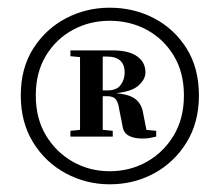

<svg xmlns="http://www.w3.org/2000/svg" viewBox="-20 -829 571 499"><path d="M386 -489V-474Q373 -471 367 -470Q361 -469 349 -469Q327 -469 313.5 -477Q300 -485 298 -504L290 -544Q288 -561 281.5 -570Q275 -579 259 -579H219V-594H259Q283 -594 293.5 -608Q304 -622 304 -641Q304 -661 292.5 -671.5Q281 -682 258 -682H219V-698H273Q315 -698 336.5 -682.5Q358 -667 358 -641Q358 -621 336.5 -604Q315 -587 256 -585L258 -588Q309 -587 328.5 -574Q348 -561 352 -535L363 -479L333 -494ZM213 -494H223L273 -489V-474H163V-489ZM213 -678 163 -683V-698H219V-679ZM73 -581Q73 -521 99.5 -477Q126 -433 169.5 -408.5Q213 -384 265 -384Q318 -384 361.5 -408.5Q405 -433 431.5 -477Q458 -521 458 -581Q458 -641 431.5 -684.5Q405 -728 361.5 -751.5Q318 -775 265 -775Q213 -775 169.5 -751.5Q126 -728 99.5 -684.5Q73 -641 73 -581ZM188 -474V-698H247V-474ZM34 -581Q34 -652 66.5 -703Q99 -754 151.5 -781.5Q204 -809 265 -809Q328 -809 380.5 -781.5Q433 -754 465 -703Q497 -652 497 -581Q497 -511 465 -459Q433 -407 380.5 -378.5Q328 -350 265 -350Q204 -350 151 -378.5Q98 -407 66 -459Q34 -511 34 -581Z"/></svg>

Font: Noto Serif JP Black
Style: Regular
Weight: 900
Designer: Ryoko NISHIZUKA 西塚涼子 (kana & ideographs); Frank Grießhammer (Latin, Greek & Cyrillic); Wenlong ZHANG 张文龙 (bopomofo); San
Foundry: Adobe
Version: Version 2.003-H1;hotconv 1.1.1;makeotfexe 2.6.0